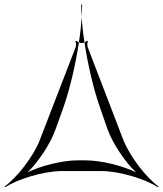

<svg xmlns="http://www.w3.org/2000/svg" viewBox="-100 -735 701 825"><path d="M249 -715C249 -699 250 -680 251 -661C252 -680 253 -699 253 -715ZM-80 66 -78 70C-28 36 86 0 166 0H336C415 0 529 36 579 70L581 66C532 32 458 -61 429 -136L277 -532C274 -539 275 -553 278 -558L274 -560C272 -558 268 -555 263 -553C257 -591 253 -628 251 -661C249 -628 245 -591 239 -553C234 -555 230 -558 228 -560L224 -558C227 -553 228 -539 225 -532L72 -136C44 -61 -31 32 -80 66ZM18 6C63 -37 117 -117 139 -180L171 -269C201 -354 225 -459 239 -553C243 -551 248 -550 251 -550C254 -550 259 -551 263 -553C277 -459 301 -354 331 -269L362 -180C385 -116 440 -36 485 6C430 -22 335 -46 268 -46H233C167 -46 73 -22 18 6Z"/></svg>

Font: Armata Saber
Style: Rg
Weight: 400
Designer: Jasper
Foundry: Cannot Into Space Fonts
Version: Version 0.970